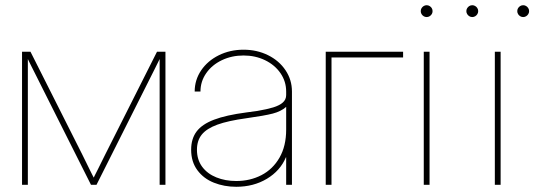

<svg xmlns="http://www.w3.org/2000/svg" viewBox="-20 -716 2070 744"><path d="M65.4 -515.6H98.1L298.8 -117.2Q313.5 -87.4 328.1 -57.6Q335 -43.9 338.1 -37.6Q341.3 -31.2 348.1 -18.1H338.4Q345.2 -32.2 348.6 -38.8Q352.1 -45.4 358.9 -59.1Q373.5 -88.4 387.7 -117.2L588.4 -515.6H621.1V0H598.6V-375Q598.6 -412.6 598.6 -449.7Q598.6 -473.6 598.6 -497.1H603.5L578.6 -446.8Q560.5 -411.1 542.5 -375L354 0H332.5L144 -375Q128.9 -405.3 121.6 -419.7Q114.3 -434.1 99.6 -463.4Q91.3 -480.5 83 -497.1H87.9Q87.9 -473.6 87.9 -449.7Q87.9 -412.6 87.9 -375V0H65.4Z M720.7 -135.7Q720.7 -178.2 741.7 -206.3Q762.7 -234.4 809.3 -252.2Q856 -270 934.6 -280.3Q956.1 -283.2 977.1 -286.1Q1014.6 -292.5 1038.6 -299.8Q1062.5 -307.1 1075.7 -318.6Q1088.9 -330.1 1088.9 -347.7V-361.3Q1088.9 -400.4 1066.9 -432.4Q1044.9 -464.4 1007.1 -482.7Q969.2 -501 923.8 -501Q877.9 -501 839.6 -482.7Q801.3 -464.4 779.1 -432.4Q756.8 -400.4 756.8 -361.3H734.4Q734.4 -406.2 759.5 -443.4Q784.7 -480.5 828.1 -502Q871.6 -523.4 923.8 -523.4Q975.6 -523.4 1018.6 -502.2Q1061.5 -481 1086.4 -443.8Q1111.3 -406.7 1111.3 -361.3V0H1088.9V-106.4H1087.9Q1065.9 -54.2 1014.2 -23.2Q962.4 7.8 895.5 7.8Q848.6 7.8 808.8 -8.1Q769 -23.9 744.9 -56.4Q720.7 -88.9 720.7 -135.7ZM1088.9 -213.9V-301.8Q1068.8 -284.2 1036.9 -275.9Q1004.9 -267.6 934.6 -257.8Q863.3 -248 822 -232.9Q780.8 -217.8 762 -194.6Q743.2 -171.4 743.2 -135.7Q743.2 -97.2 763.4 -69.8Q783.7 -42.5 818.4 -28.6Q853 -14.6 895.5 -14.6Q949.2 -14.6 993.2 -37.4Q1037.1 -60.1 1063 -105Q1088.9 -149.9 1088.9 -213.9Z M1542 -493.2H1264.6V0H1242.2V-515.6H1542Z M1622.1 -515.6H1644.5V0H1622.1ZM1610.4 -672.9Q1610.4 -679.2 1613.5 -684.3Q1616.7 -689.5 1621.8 -692.6Q1627 -695.8 1633.3 -695.8Q1639.6 -695.8 1644.8 -692.6Q1649.9 -689.5 1653.1 -684.3Q1656.2 -679.2 1656.2 -672.9Q1656.2 -666.5 1653.1 -661.4Q1649.9 -656.2 1644.8 -653.1Q1639.6 -649.9 1633.3 -649.9Q1627 -649.9 1621.8 -653.1Q1616.7 -656.2 1613.5 -661.4Q1610.4 -666.5 1610.4 -672.9Z M1897.5 -515.6H1919.9V0H1897.5ZM1984.4 -672.9Q1984.4 -679.2 1987.5 -684.3Q1990.7 -689.5 1995.8 -692.6Q2001 -695.8 2007.3 -695.8Q2013.7 -695.8 2018.8 -692.6Q2023.9 -689.5 2027.1 -684.3Q2030.3 -679.2 2030.3 -672.9Q2030.3 -666.5 2027.1 -661.4Q2023.9 -656.2 2018.8 -653.1Q2013.7 -649.9 2007.3 -649.9Q2001 -649.9 1995.8 -653.1Q1990.7 -656.2 1987.5 -661.4Q1984.4 -666.5 1984.4 -672.9ZM1787.1 -672.9Q1787.1 -679.2 1790.3 -684.3Q1793.5 -689.5 1798.6 -692.6Q1803.7 -695.8 1810.1 -695.8Q1816.4 -695.8 1821.5 -692.6Q1826.7 -689.5 1829.8 -684.3Q1833 -679.2 1833 -672.9Q1833 -666.5 1829.8 -661.4Q1826.7 -656.2 1821.5 -653.1Q1816.4 -649.9 1810.1 -649.9Q1803.7 -649.9 1798.6 -653.1Q1793.5 -656.2 1790.3 -661.4Q1787.1 -666.5 1787.1 -672.9Z"/></svg>

Font: Intratopia Thin
Style: Regular
Weight: 100
Designer: Rasmus Andersson
Foundry: rsms
Version: Version 3.000;Glyphs 3.2.3 (3260)